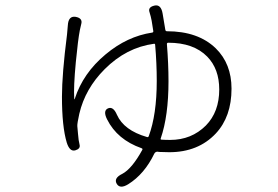

<svg xmlns="http://www.w3.org/2000/svg" viewBox="-20 -624 1040 719"><path d="M460 66Q429 85 417 64Q405 43 438 27Q474 8 513 -63Q515 -67 510 -69Q419 -101 381 -177Q365 -209 384 -218Q404 -227 418 -194Q444 -136 530 -111Q535 -109 537 -114Q567 -195 567 -321Q567 -387 561 -456Q561 -461 556 -460Q453 -446 372 -365Q299 -292 277 -198Q269 -162 269.5 -152Q270 -142 272 -124Q274 -97 278 -82Q282 -67 262 -61Q241 -55 230 -90Q212 -150 212 -262Q212 -346 231 -495Q233 -512 234 -529Q236 -565 263 -561Q291 -556 284 -533Q283 -528 279 -511Q272 -475 264 -392Q255 -297 258 -254Q258 -249 260 -254Q291 -350 375 -420Q456 -488 550 -502Q555 -503 554 -508L548 -546Q545 -562 540 -578Q533 -597 558 -603Q583 -609 589 -573L599 -513Q600 -507 605 -507Q722 -507 788 -443Q847 -385 847 -292Q847 -187 788 -124Q722 -54 614 -54Q595 -54 576 -55L570 -56Q562 -56 558 -49Q521 28 460 66ZM585 -101Q599 -100 617 -100Q697 -100 751 -154Q801 -205 801 -289Q801 -366 756 -412Q705 -464 610 -464Q605 -464 605 -459Q611 -385 611 -320Q611 -190 582 -106Q580 -101 585 -101Z"/></svg>

Font: Resource Han Rounded JP Light
Style: Regular
Weight: 300
Designer: Cyano Hao (round all glyphs); Ryoko NISHIZUKA 西塚涼子 (kana, bopomofo & ideographs); Paul D. Hunt (Latin, Greek & Cyrillic)
Foundry: Cyano Hao
Version: 0.990